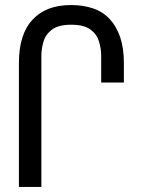

<svg xmlns="http://www.w3.org/2000/svg" viewBox="-20 -741 568 761"><path d="M55 -491Q55 -550 69 -593Q83 -636 110 -664Q163 -721 262 -721Q310 -721 349.5 -707.5Q389 -694 416 -664Q442 -636 456.5 -593Q471 -550 471 -491V-414H381V-520Q381 -548 372.5 -576.5Q364 -605 338.5 -624Q313 -643 262 -643Q212 -643 186.5 -624Q161 -605 152.5 -576.5Q144 -548 144 -520V0H55Z"/></svg>

Font: PlemolJP
Style: Regular
Weight: 400
Monospace: yes
Version: v2.0.4; ttfautohint (v1.8.4.7-5d5b-dirty) -l 6 -r 45 -G 200 